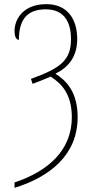

<svg xmlns="http://www.w3.org/2000/svg" viewBox="-20 -745 444 925"><path d="M50 134V160C221 107 354 1 354 -180C354 -303 299 -357 247 -390C311 -421 352 -473 352 -557C352 -649 308 -725 203 -725C94 -725 50 -655 50 -595C50 -572 57 -553 71 -553C71 -658 117 -700 201 -700C279 -700 322 -651 322 -557C322 -459 278 -418 129 -365L137 -341C166 -352 195 -363 224 -376C274 -344 326 -294 326 -180C326 -21 212 80 50 134Z"/></svg>

Font: Noto Serif ExtraCondensed Thin
Style: Regular
Weight: 100
Width: 2
Designer: Monotype Design Team
Foundry: Monotype Imaging Inc.
Version: Version 2.013